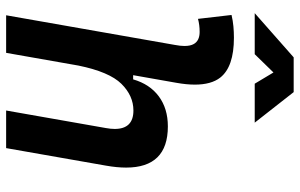

<svg xmlns="http://www.w3.org/2000/svg" viewBox="-196 -782 978 626"><g transform="rotate(90 293.0 -469.0)"><path d="M340.3 0 397.5 -325.2Q400.4 -341.3 400.4 -354Q400.4 -415 340.3 -415Q292 -415 253.2 -375.7Q214.4 -336.4 193.8 -235.8L152.3 0H29.8L126.5 -550.3Q129.9 -567.9 129.9 -581.5Q129.9 -600.6 123.5 -611.8Q112.8 -630.9 84 -630.9Q61 -630.9 41.5 -625.5L28.8 -734.9Q47.4 -739.3 65.9 -741Q84.5 -742.7 103 -742.7Q197.8 -742.7 232.9 -698.2Q255.9 -668.9 255.9 -615.2Q255.9 -588.4 250 -555.2L225.1 -414.1H238.8Q254.4 -468.3 294.2 -497.8Q334 -527.3 392.1 -527.3Q526.4 -527.3 526.4 -391.1Q526.4 -361.3 520 -325.2L462.9 0ZM22.9 -810.5 167 -937.5H280.3L379.9 -810.5H252.9L216.3 -871.6L156.7 -810.5Z"/></g></svg>

Font: CaskaydiaCove NFP SemiBold
Style: Italic
Weight: 600
Italic angle: -10°
Designer: Aaron Bell
Foundry: Saja Typeworks
Version: Version 2111.001; VTT 6.35;Nerd Fonts 3.1.1